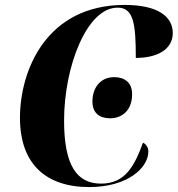

<svg xmlns="http://www.w3.org/2000/svg" viewBox="-20 -749 721 779"><path d="M342 10C498 10 582 -68 582 -135C582 -151 571 -166 560 -170C526 -76 488 -4 390 -4C292 -4 240 -77 240 -260C240 -478 332 -718 457 -718C522 -718 531 -653 531 -514C616 -514 681 -547 681 -615C681 -682 620 -729 486 -729C167 -729 61 -462 61 -271C61 -86 164 10 342 10ZM427 -269C473 -269 516 -299 516 -367C516 -414 486 -436 443 -436C390 -436 355 -396 355 -337C355 -290 384 -269 427 -269Z"/></svg>

Font: Noto Serif Display SemiCondensed ExtraBold
Style: Italic
Weight: 800
Width: 4
Italic angle: -12°
Designer: Monotype Design Team
Foundry: Monotype Imaging Inc.
Version: Version 2.009